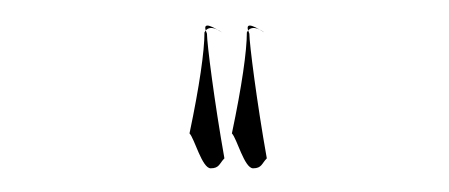

<svg xmlns="http://www.w3.org/2000/svg" viewBox="-20 -732 360 154"><path d="M132 -625C136 -621 142 -597 149 -597C156 -597 156 -601 160 -605C152 -650 146 -697 146 -705C142 -714 147 -713 158 -706C158 -706 148 -714 144 -706C144 -691 140 -663 132 -625ZM166 -625C170 -621 176 -597 183 -597C190 -597 190 -601 194 -605C186 -650 180 -697 180 -705C176 -714 181 -713 192 -706C192 -706 182 -714 178 -706C178 -691 174 -663 166 -625Z"/></svg>

Font: Zinc
Style: Regular
Weight: 400
Version: Version 1